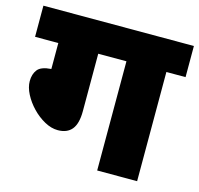

<svg xmlns="http://www.w3.org/2000/svg" viewBox="-94 -722 854 822"><g transform="rotate(15 333.5 -311.0)"><path d="M280 -484V-229Q280 -174 259 -148.5Q238 -123 197 -123Q168 -123 138 -139.5Q108 -156 83 -182Q58 -208 42.5 -238Q27 -268 27 -295Q27 -326 42.5 -346Q58 -366 103 -369V-484H0V-622H667V-484H582V0H405V-484Z"/></g></svg>

Font: Noto Sans Black
Style: Regular
Weight: 900
Designer: Monotype Design Team
Foundry: Monotype Imaging Inc.
Version: Version 2.007